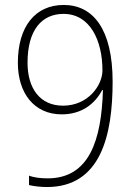

<svg xmlns="http://www.w3.org/2000/svg" viewBox="-20 -744 540 774"><path d="M169 10C386 10 434 -198 434 -415C434 -627 355 -724 237 -724C122 -724 52 -637 52 -491C52 -369 117 -283 229 -283C308 -283 362 -324 392 -381H395C389 -179 340 -25 172 -25C145 -25 117 -28 97 -36V2C115 7 148 10 169 10ZM234 -318C141 -318 91 -388 91 -491C91 -624 149 -688 236 -688C343 -688 393 -581 393 -460C393 -401 336 -318 234 -318Z"/></svg>

Font: Noto Sans Devanagari UI SemiCondensed ExtraLight
Style: Regular
Weight: 200
Width: 4
Designer: Jelle Bosma - Monotype Design Team
Foundry: Monotype Imaging Inc.
Version: Version 2.004